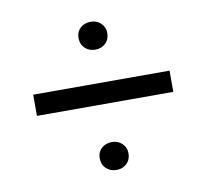

<svg xmlns="http://www.w3.org/2000/svg" viewBox="-61 -576 675 624"><g transform="rotate(-10 276.0 -264.5)"><path d="M276 -20Q255 -20 241.5 -33Q228 -46 228 -67Q228 -87 241.5 -99.5Q255 -112 276 -112Q296 -112 309.5 -99Q323 -86 323 -67Q323 -46 309.5 -33Q296 -20 276 -20ZM276 -417Q255 -417 241.5 -430Q228 -443 228 -464Q228 -484 241.5 -496.5Q255 -509 276 -509Q296 -509 309.5 -496Q323 -483 323 -464Q323 -443 309.5 -430Q296 -417 276 -417ZM501 -308V-238H51V-308Z"/></g></svg>

Font: Metropolitano
Style: Regular
Weight: 400
Designer: Fonts by Alex Slobzheninov & Chris M. Simpson / Changes by Cristiano Sobral
Foundry: Fonts by Alex Slobzheninov & Chris M. Simpson / Changes by Cristiano Sobral
Version: Version 1.00;August 30, 2020;FontCreator 13.0.0.2681 64-bit